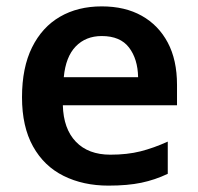

<svg xmlns="http://www.w3.org/2000/svg" viewBox="-20 -572 621 602"><path d="M299 -552Q372 -552 424.5 -522.5Q477 -493 506 -438.5Q535 -384 535 -306V-242H177Q179 -168 218 -127.5Q257 -87 326 -87Q379 -87 420.5 -97.5Q462 -108 506 -128V-27Q466 -8 423 1Q380 10 320 10Q241 10 179.5 -20.5Q118 -51 83.5 -113Q49 -175 49 -267Q49 -360 80.5 -423.5Q112 -487 168 -519.5Q224 -552 299 -552ZM299 -459Q249 -459 217.5 -426.5Q186 -394 180 -330H413Q412 -387 384.5 -423Q357 -459 299 -459Z"/></svg>

Font: Noto Sans Tangsa SemiBold
Style: Regular
Weight: 600
Version: Version 1.504